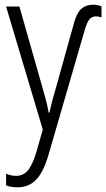

<svg xmlns="http://www.w3.org/2000/svg" viewBox="-20 -560 455 821"><path d="M378 -540Q388 -540 397.5 -538Q407 -536 414 -533V-486Q401 -490 390 -490Q374 -490 363.5 -478.5Q353 -467 343 -434L188 100Q167 174 135.5 207.5Q104 241 54 241Q41 241 29.5 239Q18 237 6 233V183Q15 187 26.5 189.5Q38 192 49 192Q78 192 98 170Q118 148 135 92L163 -6L6 -532H63L160 -191Q169 -161 176.5 -132Q184 -103 188 -78H191Q197 -105 204.5 -133Q212 -161 221 -191L296 -460Q308 -505 328 -522.5Q348 -540 378 -540Z"/></svg>

Font: Noto Sans Condensed Light
Style: Regular
Weight: 300
Width: 3
Designer: Monotype Design Team
Foundry: Monotype Imaging Inc.
Version: Version 2.013; ttfautohint (v1.8.4.7-5d5b)